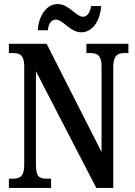

<svg xmlns="http://www.w3.org/2000/svg" viewBox="-20 -931 671 951"><path d="M383 -771C440 -771 477 -832 481 -901H431C428 -874 414 -848 392 -848C356 -848 322 -911 266 -911C208 -911 171 -849 167 -781H217C219 -808 232 -834 256 -834C293 -834 326 -771 383 -771ZM24 0H233V-46H210C176 -46 158 -55 158 -115V-578L457 0H541V-599C541 -655 562 -668 594 -668H616V-714H408V-668H430C461 -668 483 -657 483 -603V-178L211 -714H24V-668H47C77 -668 100 -659 100 -603V-115C100 -55 78 -46 42 -46H24Z"/></svg>

Font: Noto Serif Lao ExtraCondensed SemiBold
Style: Regular
Weight: 600
Width: 2
Designer: Monotype Design Team
Foundry: Monotype Imaging Inc.
Version: Version 2.003